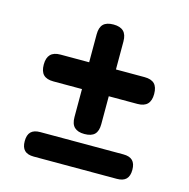

<svg xmlns="http://www.w3.org/2000/svg" viewBox="-95 -659 789 803"><g transform="rotate(15 300.0 -257.0)"><path d="M300 -93Q271 -93 256.5 -107Q242 -121 242 -151V-272H118Q89 -272 75 -286Q61 -300 61 -330Q61 -359 75 -373.5Q89 -388 118 -388H242V-509Q242 -539 256 -553Q270 -567 300 -567Q329 -567 343.5 -553Q358 -539 358 -509V-388H482Q511 -388 525 -374Q539 -360 539 -330Q539 -301 525 -286.5Q511 -272 482 -272H358V-151Q358 -121 344 -107Q330 -93 300 -93ZM120 53Q93 53 80 40Q67 27 67 0Q67 -27 80 -40Q93 -53 120 -53H480Q507 -53 520 -40Q533 -27 533 0Q533 27 520 40Q507 53 480 53Z"/></g></svg>

Font: Maple Mono SemiBold
Style: Regular
Weight: 600
Monospace: yes
Designer: subframe7536
Version: Version 7.000